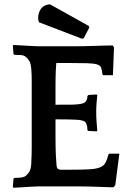

<svg xmlns="http://www.w3.org/2000/svg" viewBox="-20 -870 615 896"><path d="M328 -654Q342 -654 369.5 -654.5Q397 -655 426 -656Q455 -657 478 -657.5Q501 -658 506 -658L512 -648L507 -519H462L458 -523Q456 -542 452.5 -553Q449 -564 434 -569Q419 -574 387.5 -575Q356 -576 300 -576H243L242 -567Q241 -553 240.5 -541Q240 -529 239.5 -513Q239 -497 239 -474Q239 -451 239 -415V-381Q263 -382 285 -381.5Q307 -381 326 -382Q345 -383 358.5 -385.5Q372 -388 378 -394Q388 -404 388 -422L393 -427L430 -429L434 -427Q432 -404 430.5 -387Q429 -370 429 -348Q429 -324 430.5 -303.5Q432 -283 434 -259L430 -257L392 -259L388 -262Q388 -287 379 -299Q371 -310 333.5 -311.5Q296 -313 250 -313H239V-231Q239 -202 239.5 -183Q240 -164 240.5 -150.5Q241 -137 242 -125Q243 -113 244 -97Q245 -78 264 -78H309Q366 -78 398.5 -80Q431 -82 448 -89.5Q465 -97 472.5 -111Q480 -125 486 -149L490 -153H537L518 -6L510 4Q505 4 485.5 3.5Q466 3 442 2Q418 1 394 0.5Q370 0 356 0H154Q147 0 131 1Q115 2 98 3Q81 4 65 5Q49 6 42 6L40 2L43 -36L48 -40Q64 -40 78 -41.5Q92 -43 101 -50Q109 -57 116.5 -68Q124 -79 126 -107Q126 -114 126.5 -123.5Q127 -133 127.5 -147Q128 -161 128 -181Q128 -201 128 -231V-394Q128 -429 128 -453Q128 -477 128 -494Q128 -511 127.5 -523Q127 -535 126 -547Q124 -574 116.5 -586Q109 -598 101 -604Q92 -612 78 -613Q64 -614 48 -614L43 -618L40 -656L42 -660Q49 -660 65 -659Q81 -658 99.5 -657Q118 -656 135.5 -655Q153 -654 164 -654ZM363 -689 162 -766Q158 -775 158 -785Q158 -811 171.5 -829.5Q185 -848 213 -850L394 -749L397 -742L371 -692Z"/></svg>

Font: QuattrocentoBold
Style: Bold
Weight: 700
Designer: Pablo Impallari
Foundry: Pablo Impallari, Igino Marini, Branda Gallo
Version: Version 2.000